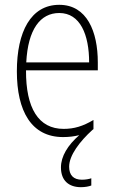

<svg xmlns="http://www.w3.org/2000/svg" viewBox="-20 -559 475 797"><path d="M267 133C267 86 311 28 364 -20C365 -21 366 -22 368 -23V-61C324 -35 288 -24 244 -24C140 -24 87 -110 88 -267H386V-300C386 -428 341 -539 226 -539C108 -539 50 -427 50 -263C50 -98 110 10 242 10C267 10 289 7 309 2C261 44 233 90 233 136C233 191 266 218 316 218C333 218 349 215 359 211V181C351 184 336 187 320 187C285 187 267 168 267 133ZM226 -505C313 -505 350 -415 350 -300H89C96 -437 147 -505 226 -505Z"/></svg>

Font: Noto Sans Ethiopic Condensed ExtraLight
Style: Regular
Weight: 200
Width: 3
Designer: Monotype Design Team
Foundry: Monotype Imaging Inc.
Version: Version 2.102